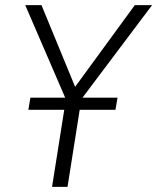

<svg xmlns="http://www.w3.org/2000/svg" viewBox="-20 -725 610 745"><path d="M182 0 240 -367 245 -318 78 -705H141L274 -382H267L503 -705H570L279 -318L300 -367L242 0ZM90 -299 98 -346H436L428 -299Z"/></svg>

Font: Nunito Sans 10pt Condensed Light
Style: Italic
Weight: 300
Width: 3
Italic angle: -9°
Designer: Vernon Adams
Foundry: Vernon Adams
Version: Version 3.101;gftools[0.9.27]